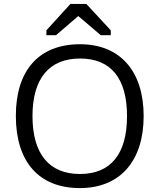

<svg xmlns="http://www.w3.org/2000/svg" viewBox="-20 -951 815 981"><path d="M388 10C594 10 714 -129 714 -358C714 -587 594 -725 389 -725C178 -725 61 -591 61 -359C61 -125 178 10 388 10ZM388 -62C231 -62 146 -165 146 -358C146 -549 231 -652 389 -652C547 -652 629 -550 629 -358C629 -164 546 -62 388 -62ZM217 -796V-771H266L380 -869L495 -771H546V-796L421 -931H340Z"/></svg>

Font: Frost Regular
Style: Regular
Weight: 400
Designer: Lee Frost
Foundry: Lee Frost for Ice Communication Norge AS
Version: Version 2.011;hotconv 1.0.107;makeotfexe 2.5.65593